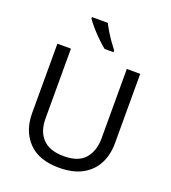

<svg xmlns="http://www.w3.org/2000/svg" viewBox="-167 -1066 1064 1198"><g transform="rotate(20 365.5 -467.0)"><path d="M640 -252Q640 -178 610 -118.5Q580 -59 518.5 -24.5Q457 10 362 10Q229 10 159.5 -62.5Q90 -135 90 -254V-714H180V-251Q180 -164 226.5 -116Q273 -68 367 -68Q464 -68 507.5 -119.5Q551 -171 551 -252V-714H640ZM341 -944Q352 -922 368.5 -894.5Q385 -867 403.5 -841Q422 -815 437 -796V-784H378Q355 -802 326 -830.5Q297 -859 272.5 -887.5Q248 -916 236 -934V-944Z"/></g></svg>

Font: Noto Sans Syriac Eastern
Style: Regular
Weight: 400
Designer: Patrick Giasson and the Monotype Design Team
Foundry: Monotype Imaging Inc.
Version: Version 3.001; ttfautohint (v1.8.4.7-5d5b)